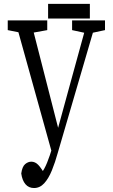

<svg xmlns="http://www.w3.org/2000/svg" viewBox="-20 -848 582 992"><path d="M89.8 48.3Q94.7 12.7 109.9 0Q125 -12.7 141.6 -12.7Q161.6 -12.7 177.5 3.7Q193.4 20 218.3 63.5L192.4 87.4L190.9 50.8Q209.5 26.9 223.4 -7.8Q237.3 -42.5 250 -85Q262.7 -127.4 276.9 -176.8H277.3L345.2 -424.8L432.6 -742.7H478.5L279.3 -61Q265.1 -9.3 248 32.5Q231 74.2 208.5 98.9Q186 123.5 155.8 123.5Q128.4 123.5 111.6 103.8Q94.7 84 89.8 48.3ZM20 -692.4V-742.7H224.1V-692.4L126.5 -674.8H108.4ZM352.5 -692.4V-742.7H522.5V-692.4L444.8 -675.8H429.2ZM250 -52.7 58.1 -742.7H138.2L285.2 -168.5ZM228.5 -752.4V-828.1H444.3V-752.4Z"/></svg>

Font: Scarab Serif
Style: Regular
Weight: 400
Designer: John Roberts
Foundry: Scarab
Version: 1.0